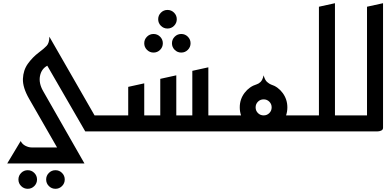

<svg xmlns="http://www.w3.org/2000/svg" viewBox="-20 -820 2435 1198"><path d="M326 358Q302 358 285 341Q268 324 268 300Q268 276 285 259Q302 242 326 242Q350 242 367 259Q384 276 384 300Q384 324 367 341Q350 358 326 358ZM153 358Q129 358 112 341Q95 324 95 300Q95 276 112 259Q129 242 153 242Q177 242 194 259Q211 276 211 300Q211 324 194 341Q177 358 153 358Z M25 200 109 60Q119 80 139 90Q159 100 177 100H336L162 -203Q121 -274 123 -328Q125 -382 154 -422.5Q183 -463 223 -493Q254 -516 271 -534Q288 -552 288 -591L570 -100H700V0H512L275 -410Q238 -390 229.5 -345.5Q221 -301 249 -252L507 200Z M1025 -642Q1001 -642 984 -659Q967 -676 967 -700Q967 -724 984 -741Q1001 -758 1025 -758Q1049 -758 1066 -741Q1083 -724 1083 -700Q1083 -676 1066 -659Q1049 -642 1025 -642ZM1111 -492Q1087 -492 1070 -509Q1053 -526 1053 -550Q1053 -574 1070 -591Q1087 -608 1111 -608Q1135 -608 1152 -591Q1169 -574 1169 -550Q1169 -526 1152 -509Q1135 -492 1111 -492ZM938 -492Q914 -492 897 -509Q880 -526 880 -550Q880 -574 897 -591Q914 -608 938 -608Q962 -608 979 -591Q996 -574 996 -550Q996 -526 979 -509Q962 -492 938 -492Z M660 0V-100H780V-278L880 -300V-100H980V-328L1080 -350V-100H1180V-378L1280 -400V-100H1400V0Z M1360 0V-100H1484Q1476 -124 1476 -150Q1476 -201 1506 -240.5Q1536 -280 1582 -294Q1593 -297 1605.5 -308.5Q1618 -320 1625 -350Q1633 -320 1646.5 -308.5Q1660 -297 1670 -293Q1715 -279 1744 -239.5Q1773 -200 1773 -150Q1773 -124 1765 -100H1890V0ZM1625 -100Q1646 -100 1660.5 -114.5Q1675 -129 1675 -150Q1675 -171 1660.5 -185.5Q1646 -200 1625 -200Q1604 -200 1589.5 -185.5Q1575 -171 1575 -150Q1575 -129 1589.5 -114.5Q1604 -100 1625 -100Z M1850 0V-100H1970V-778L2070 -800V-100H2190V0H2034Q2032 0 2031 0Q2030 0 2030 0Z M2150 0V-100H2270V-778L2370 -800V-23Q2370 -11 2360 -6Q2350 -1 2340 -0.5Q2330 0 2330 0Z"/></svg>

Font: Reem Kufi Ink
Style: Regular
Weight: 400
Designer: Khaled Hosny
Version: Version 1.7